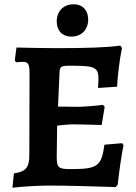

<svg xmlns="http://www.w3.org/2000/svg" viewBox="-20 -867 636 897"><path d="M314 -696C361 -696 392 -729 392 -776C392 -817 368 -847 324 -847C276 -847 245 -814 245 -767C245 -726 269 -696 314 -696ZM550 -198 468 -191C454 -90 436 -77 310 -77C252 -77 245 -83 245 -137L247 -280C270 -283 299 -286 324 -286C361 -286 420 -284 455 -283L469 -368L461 -377C421 -372 366 -368 345 -368C316 -368 271 -369 251 -369L258 -526C259 -557 264 -560 312 -560C426 -560 440 -552 440 -496C440 -487 439 -467 438 -456L527 -462C530 -516 539 -592 550 -643L542 -654C481 -645 382 -642 238 -642C184 -642 103 -644 57 -645L49 -585L55 -576C64 -577 78 -578 86 -578C112 -578 118 -568 118 -524L117 -143C117 -84 101 -65 45 -57L38 10C90 4 160 0 209 0C280 0 411 3 520 7L530 -4C536 -62 547 -140 557 -189Z"/></svg>

Font: Alegreya SC
Style: Bold
Weight: 700
Designer: Juan Pablo del Peral
Foundry: Huerta Tipografica
Version: Version 2.007;PS 002.007;hotconv 1.0.88;makeotf.lib2.5.64775